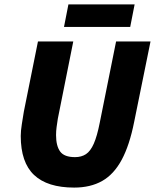

<svg xmlns="http://www.w3.org/2000/svg" viewBox="-20 -838 702 870"><path d="M316 12Q195 12 134.5 -45Q74 -102 74 -222Q74 -245 79 -276Q84 -307 88 -332L152 -650H312L242 -300Q239 -281 236.5 -262.5Q234 -244 234 -226Q234 -177 252.5 -151.5Q271 -126 320 -126Q349 -126 369.5 -139.5Q390 -153 405 -187Q420 -221 432 -282L506 -650H662L588 -286Q567 -180 531.5 -114Q496 -48 443 -18Q390 12 316 12ZM270 -716 290 -818H590L570 -716Z"/></svg>

Font: Source Sans 3 Black
Style: Italic
Weight: 900
Italic angle: -11°
Designer: Paul D. Hunt
Foundry: Adobe
Version: Version 3.052;hotconv 1.1.0;makeotfexe 2.6.0